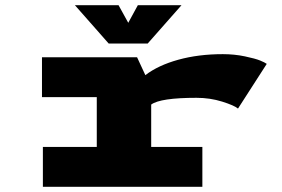

<svg xmlns="http://www.w3.org/2000/svg" viewBox="-20 -721 1090 741"><path d="M680.5 -701 550 -553H399.5L269 -701H437.5L475 -633L512 -701ZM563.5 -154H761V0H145.5V-154H353.5V-346H142V-500H509L541 -431Q590.5 -469 668.2 -490.5Q746 -512 840 -512Q884.5 -512 925 -503.5Q965.5 -495 983.8 -487.5Q1002 -480 1009.5 -474.5L898.5 -302Q884.5 -314 837.5 -328.8Q790.5 -343.5 738.5 -343.5Q599 -343.5 563.5 -317.5Z"/></svg>

Font: League Mono Extended ExtraBold
Style: Regular
Weight: 800
Width: 9
Designer: Tyler Finck
Foundry: The League of Moveable Type / Tyler Finck
Version: Version 2.210